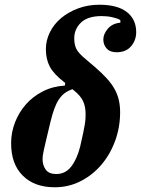

<svg xmlns="http://www.w3.org/2000/svg" viewBox="-20 -780 596 812"><path d="M211 12Q126 12 76.5 -37Q27 -86 27 -174Q27 -220 43.5 -262.5Q60 -305 89.5 -338.5Q119 -372 161 -393.5Q203 -415 254 -418L256 -429L251 -433Q207 -467 190.5 -498.5Q174 -530 174 -572Q174 -609 191 -643.5Q208 -678 238.5 -703.5Q269 -729 310.5 -744.5Q352 -760 400 -760Q477 -760 516.5 -729Q556 -698 556 -644Q556 -610 534.5 -584.5Q513 -559 473 -559Q445 -559 431 -575Q417 -591 417 -613Q417 -636 436 -658.5Q455 -681 489 -684V-695Q478 -702 456 -707Q434 -712 410 -712Q351 -712 322.5 -684.5Q294 -657 294 -618Q294 -591 303 -573Q312 -555 341 -531L381 -497Q411 -471 431.5 -448.5Q452 -426 464.5 -403.5Q477 -381 482.5 -357Q488 -333 488 -305Q488 -242 467 -184.5Q446 -127 409 -83.5Q372 -40 321.5 -14Q271 12 211 12ZM218 -44Q257 -44 281.5 -76Q306 -108 319 -160Q327 -194 331.5 -216Q336 -238 338.5 -253Q341 -268 341.5 -278Q342 -288 342 -297Q342 -330 331 -353Q320 -376 291 -399L286 -403Q267 -396 253.5 -386Q240 -376 229 -359.5Q218 -343 209.5 -319.5Q201 -296 193 -263Q182 -217 175.5 -189.5Q169 -162 165.5 -146Q162 -130 161 -122Q160 -114 160 -107Q160 -81 173.5 -62.5Q187 -44 218 -44Z"/></svg>

Font: IBM Plex Serif
Style: Bold Italic
Weight: 700
Italic angle: -14°
Designer: Mike Abbink, Paul van der Laan, Pieter van Rosmalen
Foundry: Bold Monday
Version: Version 3.001